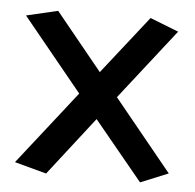

<svg xmlns="http://www.w3.org/2000/svg" viewBox="-44 -548 628 619"><g transform="rotate(5 270.0 -238.5)"><path d="M271 -315.9 418.9 -503.9 511.2 -467.8 333 -240.2 521 -9.8 431.2 26.9 273.9 -164.1 127 24.9 23.9 -2.9 210.9 -241.2 18.1 -477.1 120.1 -501Z"/></g></svg>

Font: McLaren
Style: Regular
Weight: 400
Designer: Astigmatic (AOETI)
Foundry: Astigmatic (AOETI)
Version: Version 1.000